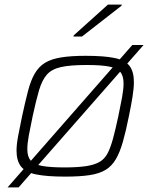

<svg xmlns="http://www.w3.org/2000/svg" viewBox="-20 -761 659 836"><path d="M13 55 556 -565H605L61 55ZM264 8Q184 8 137.5 -1.5Q91 -11 71.5 -36Q52 -61 52 -105Q52 -132 59 -169Q66 -206 76 -254Q90 -319 102 -365Q114 -411 131.5 -441Q149 -471 176 -487.5Q203 -504 246 -511Q289 -518 353 -518Q433 -518 479 -508.5Q525 -499 544 -474Q563 -449 563 -404Q563 -377 557 -339.5Q551 -302 541 -254Q528 -189 515 -143.5Q502 -98 484.5 -68Q467 -38 440 -21.5Q413 -5 370.5 1.5Q328 8 264 8ZM261 -32Q317 -32 354 -37.5Q391 -43 413.5 -56Q436 -69 449 -94.5Q462 -120 472.5 -159Q483 -198 495 -254Q505 -301 511.5 -337Q518 -373 518 -398Q518 -431 503.5 -448Q489 -465 454 -471.5Q419 -478 356 -478Q286 -478 245.5 -469Q205 -460 184 -436Q163 -412 150 -368Q137 -324 122 -254Q112 -207 105.5 -171.5Q99 -136 99 -111Q99 -79 113.5 -62Q128 -45 163.5 -38.5Q199 -32 261 -32ZM300 -602 301 -607 450 -741H510L509 -736L337 -602Z"/></svg>

Font: Saira SemiExpanded ExtraLight
Style: Italic
Weight: 250
Width: 6
Italic angle: -12°
Designer: Hector Gatti with collaboration of the Omnibus-Type team
Foundry: Omnibus-Type
Version: Version 1.101